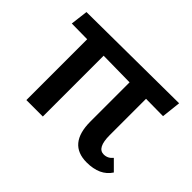

<svg xmlns="http://www.w3.org/2000/svg" viewBox="-95 -586 759 759"><g transform="rotate(45 285.0 -206.0)"><path d="M507 -83 548 -42Q517 6 444 6Q340 6 340 -119V-338L193 -340V0H101V-340L14 -341L23 -414L537 -418L528 -337L432 -338V-135Q432 -64 469 -64Q492 -64 507 -83Z"/></g></svg>

Font: EauTestInfant Semibold
Style: Italic
Weight: 600
Italic angle: -12°
Designer: Christian Thalmann (Catharsis Fonts)
Version: Version 0.001;PS 000.001;hotconv 1.0.88;makeotf.lib2.5.64775